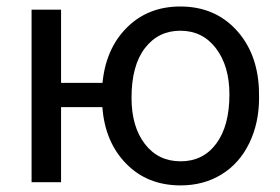

<svg xmlns="http://www.w3.org/2000/svg" viewBox="-20 -558 856 588"><path d="M167 -304.2V-528.3H76.7V0H167V-230H293.5Q301.3 -123.5 366.2 -56.9Q431.2 9.8 533.2 9.8Q603.5 9.8 658.2 -23.7Q712.9 -57.1 743.2 -119.1Q773.4 -181.2 773.4 -258.3L772.9 -286.6Q767.6 -398.4 701.7 -468.3Q635.7 -538.1 532.2 -538.1Q433.6 -538.1 368.9 -473.9Q304.2 -409.7 293.9 -304.2ZM382.8 -258.3Q382.8 -357.4 423.8 -410.6Q464.8 -463.9 532.2 -463.9Q600.6 -463.9 641.6 -409.7Q682.6 -355.5 682.6 -269Q682.6 -172.4 642.3 -118.2Q602.1 -64 533.2 -64Q464.4 -64 423.6 -117.2Q382.8 -170.4 382.8 -258.3Z"/></svg>

Font: FAU Chimera
Style: Regular
Weight: 400
Version: Version 1.002;hotconv 1.0.117;makeotfexe 2.5.65602